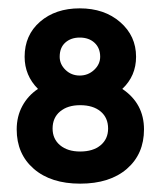

<svg xmlns="http://www.w3.org/2000/svg" viewBox="-20 -430 385 460"><path d="M172 10Q102 10 61 -25.5Q20 -61 20 -120Q20 -151 33.5 -176Q47 -201 71 -217Q39 -249 39 -294Q39 -346 76 -378Q113 -410 171 -410Q230 -410 268 -377Q306 -344 306 -294Q306 -248 273 -217Q325 -182 325 -120Q325 -61 284 -25.5Q243 10 172 10ZM172 -67Q203 -67 221 -82Q239 -97 239 -122Q239 -148 221 -163Q203 -178 172 -178Q142 -178 124 -163Q106 -148 106 -122Q106 -97 124 -82Q142 -67 172 -67ZM171 -249Q191 -249 205.5 -262.5Q220 -276 220 -294Q220 -315 206.5 -327.5Q193 -340 171 -340Q150 -340 136.5 -328Q123 -316 123 -294Q123 -276 137 -262.5Q151 -249 171 -249Z"/></svg>

Font: Dongle
Style: Bold
Weight: 700
Designer: Yanghee Ryu
Foundry: Yanghee Ryu
Version: Version 2.000